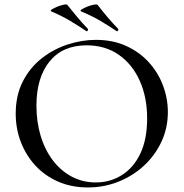

<svg xmlns="http://www.w3.org/2000/svg" viewBox="-20 -811 806 843"><path d="M491 -675Q454 -700 418 -721Q382 -742 336 -761Q330 -764 339 -770Q348 -776 363.5 -782Q379 -788 392.5 -790.5Q406 -793 409 -789Q429 -763 451 -737Q473 -711 499 -684Q501 -681 498 -676.5Q495 -672 491 -675ZM358 -675Q321 -700 285.5 -721Q250 -742 205 -761Q199 -764 208 -770Q217 -776 232.5 -782Q248 -788 260.5 -790.5Q273 -793 276 -789Q297 -763 318.5 -737Q340 -711 366 -684Q368 -681 365 -676.5Q362 -672 358 -675ZM366 12Q294 12 235.5 -13.5Q177 -39 135.5 -84Q94 -129 71.5 -187.5Q49 -246 49 -312Q49 -393 80.5 -454Q112 -515 164 -555.5Q216 -596 278 -616Q340 -636 401 -636Q475 -636 533.5 -609.5Q592 -583 633 -538Q674 -493 695.5 -436Q717 -379 717 -319Q717 -249 689 -189Q661 -129 612.5 -84Q564 -39 500.5 -13.5Q437 12 366 12ZM401 -10Q464 -10 515.5 -42.5Q567 -75 596.5 -137.5Q626 -200 626 -291Q626 -384 593.5 -456.5Q561 -529 501.5 -570.5Q442 -612 360 -612Q255 -612 197.5 -541Q140 -470 140 -347Q140 -276 158.5 -214.5Q177 -153 212 -107Q247 -61 295 -35.5Q343 -10 401 -10Z"/></svg>

Font: Cormorant Medium
Style: Regular
Weight: 500
Designer: Christian Thalmann (Catharsis Fonts)
Foundry: Catharsis Fonts
Version: Version 4.000